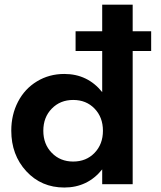

<svg xmlns="http://www.w3.org/2000/svg" viewBox="-20 -802 702 836"><path d="M260 14.5Q160 14.5 94.5 -56.4Q29.1 -127.3 29.1 -233.2Q29.1 -302.3 58.4 -358.9Q87.7 -415.5 140.9 -447.7Q194.1 -480 260 -480Q361.4 -480 425 -400.9V-580H309.1V-665.9H425V-781.8H557.7V-665.9H638.2V-580H557.7V0H425V-64.5Q361.4 14.5 260 14.5ZM298.6 -98.6Q355.5 -98.6 391.8 -136.4Q428.2 -174.1 428.2 -232.7Q428.2 -291.4 391.8 -329.1Q355.5 -366.8 298.6 -366.8Q242.3 -366.8 205.5 -329.1Q168.6 -291.4 168.6 -232.7Q168.6 -174.1 205.5 -136.4Q242.3 -98.6 298.6 -98.6Z"/></svg>

Font: Spartan MB
Style: Bold
Weight: 700
Designer: Matt Bailey, Mirko Velimirovic
Foundry: Matt Bailey
Version: Version 1.005